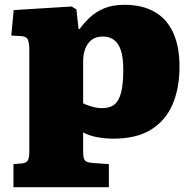

<svg xmlns="http://www.w3.org/2000/svg" viewBox="-20 -563 803 799"><path d="M36 216V120L72 117Q89 115 95.5 105Q102 95 102 67V-354Q102 -384 96 -398Q90 -412 65 -413L27 -415L37 -521L278 -536L298 -524L307 -442H311Q330 -468 354.5 -491Q379 -514 414 -528.5Q449 -543 498 -543Q571 -543 622 -514.5Q673 -486 700 -428.5Q727 -371 727 -285Q727 -196 698 -128.5Q669 -61 608.5 -23.5Q548 14 452 14Q418 14 385 8Q352 2 326 -12V69Q326 94 332.5 103.5Q339 113 363 115L433 120V216ZM405 -113Q437 -113 456 -128Q475 -143 484 -178Q493 -213 493 -274Q493 -322 483.5 -352Q474 -382 455 -396.5Q436 -411 408 -411Q380 -411 362 -397.5Q344 -384 335 -361Q326 -338 326 -308V-133Q339 -126 361.5 -119.5Q384 -113 405 -113Z"/></svg>

Font: Literata Variable Black
Style: Regular
Weight: 900
Designer: Latin by Veronika Burian and Jose Scaglione. Greek by Irene Vlachou. Cyrillic by Vera Evstafieva.
Foundry: TypeTogether
Version: Version 3.021